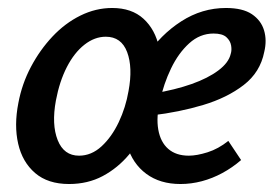

<svg xmlns="http://www.w3.org/2000/svg" viewBox="-20 -450 689 481"><path d="M153 11Q100 11 68 -16.5Q36 -44 25.5 -90Q15 -136 26 -192Q35 -240 57.5 -282.5Q80 -325 111.5 -358.5Q143 -392 181.5 -411Q220 -430 261 -430Q310 -430 339.5 -403Q369 -376 378.5 -331Q388 -286 377 -228Q370 -183 351 -140Q332 -97 303.5 -63Q275 -29 237.5 -9Q200 11 153 11ZM178 -60Q209 -60 234.5 -83.5Q260 -107 277.5 -144Q295 -181 302 -222Q313 -281 298.5 -319.5Q284 -358 245 -358Q217 -358 191.5 -338Q166 -318 147.5 -282Q129 -246 120 -198Q109 -138 124.5 -99Q140 -60 178 -60ZM432 11Q381 11 346.5 -14.5Q312 -40 298.5 -85.5Q285 -131 298 -192Q311 -255 346.5 -309Q382 -363 434 -396.5Q486 -430 546 -430Q588 -430 611 -414.5Q634 -399 641.5 -374Q649 -349 642 -320Q632 -269 590.5 -237Q549 -205 489 -187Q429 -169 361 -161L365 -216Q419 -225 460 -239.5Q501 -254 527 -273.5Q553 -293 558 -315Q561 -324 559 -336Q557 -348 547 -357Q537 -366 515 -366Q481 -366 454 -341.5Q427 -317 408.5 -278.5Q390 -240 381 -198Q371 -157 376.5 -125.5Q382 -94 401.5 -77Q421 -60 453 -60Q473 -60 500 -68.5Q527 -77 552 -97L584 -49Q562 -30 537 -16.5Q512 -3 485.5 4Q459 11 432 11Z"/></svg>

Font: Ysabeau SemiBold
Style: Italic
Weight: 600
Italic angle: -12°
Designer: Christian Thalmann (Catharsis Fonts)
Version: Version 2.002